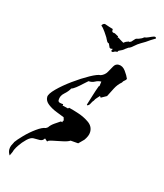

<svg xmlns="http://www.w3.org/2000/svg" viewBox="-85 -479 513 600"><g transform="rotate(15 171.5 -179.0)"><path d="M339 -416Q345 -418 347 -415Q349 -412 346 -411Q339 -407 333 -403Q327 -399 320 -394Q318 -393 306.5 -386Q295 -379 290 -374L279 -365H278L275 -363Q273 -363 272 -362L262 -355V-354H261L256 -350L255 -351L254 -350Q254 -348 251 -348L247 -346Q246 -346 244 -344Q244 -341 242 -341Q239 -340 235 -340Q226 -334 224 -338Q222 -339 224.5 -342.5Q227 -346 225 -346L220 -345Q219 -345 218 -345.5Q217 -346 218 -346L217 -347L216 -346L210 -359Q210 -360 207 -360L206 -362L205 -361L200 -370Q198 -375 193 -382Q188 -389 187 -391Q183 -396 180.5 -399.5Q178 -403 173 -407V-408Q173 -410 177 -413Q181 -416 185 -414Q199 -409 210 -406Q210 -405 210 -401Q210 -397 213 -396Q214 -395 217 -395Q220 -395 221 -394L232 -388V-383Q235 -386 235 -384L241 -380Q242 -379 243.5 -378.5Q245 -378 246 -377L253 -373Q255 -375 260 -378L268 -381Q270 -383 270 -380L276 -383L286 -394Q288 -396 291.5 -396.5Q295 -397 297 -398Q300 -399 305 -401.5Q310 -404 311 -406Q319 -407 326 -410.5Q333 -414 339 -416ZM1 59Q-5 50 -5 41Q-5 34 -2.5 28Q0 22 3 17H4L3 16Q10 6 25.5 -10Q41 -26 59 -39Q77 -52 88 -53L94 -57Q99 -65 109.5 -72.5Q120 -80 128 -85L134 -84L133 -88L136 -90L133 -100Q123 -104 107.5 -110Q92 -116 79.5 -125.5Q67 -135 67 -148Q67 -158 85 -176Q103 -194 128.5 -212.5Q154 -231 177.5 -244Q201 -257 211 -257Q224 -262 230 -273Q236 -284 241.5 -293.5Q247 -303 257 -303Q270 -303 279.5 -290Q289 -277 293 -267Q292 -263 287.5 -260Q283 -257 281 -252Q269 -242 261.5 -227.5Q254 -213 247 -199L229 -189L226 -193H225Q221 -188 217 -184Q213 -180 211 -175Q207 -171 203.5 -163.5Q200 -156 194 -155L193 -157Q198 -173 203 -189.5Q208 -206 214 -222L216 -223L218 -238Q208 -238 199 -233Q190 -228 179 -229Q175 -226 165.5 -217Q156 -208 147 -201Q138 -194 133 -193Q127 -182 115.5 -172Q104 -162 104 -148Q104 -142 110 -140.5Q116 -139 121 -139V-133L123 -134L139 -130L142 -133Q155 -130 174.5 -123.5Q194 -117 209.5 -106Q225 -95 225 -77Q225 -70 222 -63Q219 -56 214 -49L198 -33L173 -35Q166 -30 149 -26.5Q132 -23 117.5 -20Q103 -17 103 -13L94 -21Q89 -12 79 -12Q69 -12 59 -12Q50 -12 38.5 -1Q27 10 18 23.5Q9 37 7 46Z"/></g></svg>

Font: Kolker Brush
Style: Regular
Weight: 400
Designer: Robert E. Leuschke
Foundry: Robert E. Leuschke
Version: Version 1.010; ttfautohint (v1.8.3)